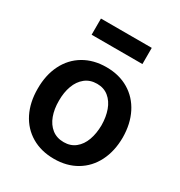

<svg xmlns="http://www.w3.org/2000/svg" viewBox="-181 -887 958 1023"><g transform="rotate(30 298.5 -375.5)"><path d="M37.6 -270.6Q37.3 -354.4 69.2 -418.3Q101.2 -482.2 160.5 -517.4Q219.8 -552.6 299 -552.6Q377.5 -552.6 436.4 -517.4Q495.4 -482.2 527.7 -418.3Q560 -354.4 560.4 -270.6Q560 -186.8 527.7 -123Q495.4 -59.3 436.4 -24.3Q377.5 10.7 299 10.7Q219.8 10.7 160.5 -24.3Q101.2 -59.3 69.2 -123Q37.3 -186.8 37.6 -270.6ZM429.7 -271.3Q429.3 -322.1 414.6 -362.7Q399.9 -403.4 370.7 -427.2Q341.6 -451 299.7 -451Q256.7 -451 226.9 -427.2Q197.1 -403.4 182.2 -362.7Q167.3 -322.1 167.6 -271.3Q167.3 -220.2 182.2 -179.7Q197.1 -139.2 226.7 -115.8Q256.4 -92.3 299.7 -92.3Q341.6 -92.3 370.7 -115.8Q399.9 -139.2 414.6 -179.7Q429.3 -220.2 429.7 -271.3ZM142.8 -762.1H455.3V-662.6H142.8Z"/></g></svg>

Font: Riot Sans
Style: Bold
Weight: 600
Designer: Rasmus Andersson
Foundry: rsms
Version: Version 4.001